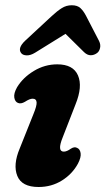

<svg xmlns="http://www.w3.org/2000/svg" viewBox="-20 -718 411 749"><path d="M229 -126.5Q240.5 -126.5 256.5 -138Q270.5 -147 281 -141Q292 -136.5 294.5 -120.5Q297 -104.5 284 -79.5Q262 -39 221.5 -13.8Q181 11.5 130.5 11.5Q65 11.5 47.5 -31.8Q30 -75 57 -139L110.5 -273Q124 -305.5 122.8 -319.2Q121.5 -333 107 -333Q96 -333 77.5 -321Q61.5 -311.5 50 -316.5Q38.5 -321 35.8 -337.2Q33 -353.5 46.5 -377.5Q69.5 -415.5 112 -441.2Q154.5 -467 203.5 -467Q265.5 -467 284.2 -423.8Q303 -380.5 274.5 -310.5L224.5 -182Q202 -126.5 229 -126.5ZM117 -512.5Q99 -501.5 84 -502Q69 -502.5 62.5 -511Q47.5 -530.5 79 -560L182 -655.5Q203 -675 220.8 -686.2Q238.5 -697.5 260 -697.5Q282 -697.5 294 -686.2Q306 -675 316 -655.5L366.5 -558Q373.5 -543.5 370.2 -530.2Q367 -517 358.5 -511Q347 -502.5 333.8 -502.5Q320.5 -502.5 308 -514.5L235.5 -586Z"/></svg>

Font: Fraunces 72pt S100
Style: Bold Italic
Weight: 700
Italic angle: -16°
Version: Version 1.000; ttfautohint (v1.8.3)